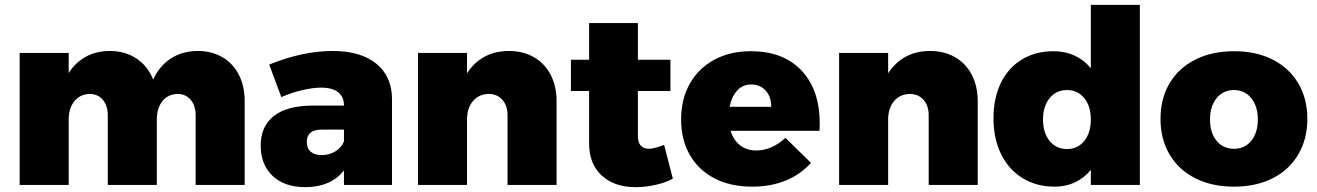

<svg xmlns="http://www.w3.org/2000/svg" viewBox="-20 -762 5425 791"><path d="M988 -345V0H786V-287Q786 -327 765.5 -351Q745 -375 711 -375Q672 -374 649 -345Q626 -316 626 -269V0H424V-287Q424 -327 403.5 -351Q383 -375 349 -375Q310 -374 286.5 -345Q263 -316 263 -269V0H61V-544H263V-461Q291 -505 334 -528.5Q377 -552 432 -552Q495 -552 542 -521Q589 -490 611 -434Q637 -491 684.5 -521.5Q732 -552 795 -552Q852 -552 896 -526.5Q940 -501 964 -454Q988 -407 988 -345Z M1595 -353V0H1397V-60Q1372 -27 1331.5 -9Q1291 9 1238 9Q1152 9 1103 -37.5Q1054 -84 1054 -162Q1054 -241 1107.5 -283.5Q1161 -326 1264 -327H1397V-329Q1397 -363 1373 -382Q1349 -401 1303 -401Q1270 -401 1226.5 -391Q1183 -381 1139 -362L1089 -496Q1227 -552 1351 -552Q1466 -552 1530.5 -499.5Q1595 -447 1595 -353ZM1397 -179V-228H1305Q1244 -228 1244 -177Q1244 -151 1260 -137Q1276 -123 1305 -123Q1336 -123 1361 -138Q1386 -153 1397 -179Z M2273 -345V0H2071V-287Q2071 -327 2049.5 -351Q2028 -375 1993 -375Q1952 -374 1928 -345Q1904 -316 1904 -269V0H1702V-544H1904V-460Q1933 -505 1976.5 -528.5Q2020 -552 2077 -552Q2135 -552 2179.5 -526.5Q2224 -501 2248.5 -454Q2273 -407 2273 -345Z M2752 -26Q2723 -10 2681.5 -0.5Q2640 9 2598 9Q2511 9 2459 -39Q2407 -87 2407 -170V-387H2332V-516H2407V-667H2608V-516H2742V-387H2608V-201Q2608 -175 2620 -162Q2632 -149 2654 -149Q2673 -149 2716 -165Z M3357 -254Q3357 -233 3356 -223H2990Q3002 -184 3029.5 -163Q3057 -142 3096 -142Q3159 -142 3216 -194L3321 -91Q3278 -43 3216.5 -18Q3155 7 3079 7Q2989 7 2923 -27.5Q2857 -62 2821.5 -124.5Q2786 -187 2786 -270Q2786 -354 2822 -417.5Q2858 -481 2923 -516Q2988 -551 3073 -551Q3207 -551 3282 -471.5Q3357 -392 3357 -254ZM3075 -414Q3040 -414 3017 -389Q2994 -364 2986 -322H3157Q3158 -362 3135 -388Q3112 -414 3075 -414Z M4008 -345V0H3806V-287Q3806 -327 3784.5 -351Q3763 -375 3728 -375Q3687 -374 3663 -345Q3639 -316 3639 -269V0H3437V-544H3639V-460Q3668 -505 3711.5 -528.5Q3755 -552 3812 -552Q3870 -552 3914.5 -526.5Q3959 -501 3983.5 -454Q4008 -407 4008 -345Z M4676 -742V0H4474V-62Q4447 -29 4409 -11Q4371 7 4325 7Q4250 7 4193 -28Q4136 -63 4104.5 -126.5Q4073 -190 4073 -275Q4073 -358 4103.5 -420.5Q4134 -483 4190 -517Q4246 -551 4320 -551Q4368 -551 4407 -533Q4446 -515 4474 -481V-742ZM4474 -270Q4474 -324 4447 -357.5Q4420 -391 4376 -391Q4331 -391 4304 -357.5Q4277 -324 4277 -270Q4277 -215 4304 -181.5Q4331 -148 4376 -148Q4420 -148 4447 -181.5Q4474 -215 4474 -270Z M5366 -272Q5366 -189 5328.5 -125.5Q5291 -62 5223 -27.5Q5155 7 5064 7Q4973 7 4904.5 -27.5Q4836 -62 4798.5 -125.5Q4761 -189 4761 -272Q4761 -356 4798.5 -419Q4836 -482 4904.5 -516.5Q4973 -551 5064 -551Q5155 -551 5223 -516.5Q5291 -482 5328.5 -419Q5366 -356 5366 -272ZM4965 -270Q4965 -215 4992 -182Q5019 -149 5064 -149Q5108 -149 5135 -182Q5162 -215 5162 -270Q5162 -324 5135 -357.5Q5108 -391 5064 -391Q5019 -391 4992 -357.5Q4965 -324 4965 -270Z"/></svg>

Font: Gontserrat ExtraBold
Style: Regular
Weight: 800
Designer: Julieta Ulanovsky
Foundry: Julieta Ulanovsky
Version: Version 6.001